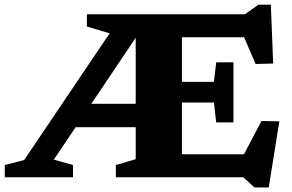

<svg xmlns="http://www.w3.org/2000/svg" viewBox="-24 -759 1250 822"><path d="M272 -214.5V-314.5H588V-214.5ZM500.5 -698H576.5V-626.5L206.5 -75.5L288.5 -52.5V0H-3.5V-52.5L79.5 -74ZM348 -645.5V-698H522L486.5 -604ZM975.5 -492V-363.5V-235H901.5L892 -320H657V-408.5H892L901.5 -492ZM1145.5 -487 1070.5 -485 995.5 -658 1053.5 -599.5H657V-698H1025L1082.5 -739H1135.5ZM990.5 -41.5 1095.5 -241 1172 -239.5 1126.5 43.5H1065.5L1018 0H657V-98.5H1040.5ZM472 0V-52.5L557 -77.5V-698H755V0Z"/></svg>

Font: Newsreader 9pt
Style: Bold
Weight: 700
Designer: Hugues Gentile
Foundry: Production Type
Version: Version 1.003